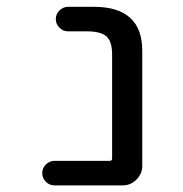

<svg xmlns="http://www.w3.org/2000/svg" viewBox="-20 -567 540 566"><path d="M310.5 -407.2Q310.5 -444.3 293.9 -459.5Q277.3 -474.6 236.3 -474.6H180.7Q166 -474.6 155.3 -485.4Q144.5 -496.1 144.5 -510.7Q144.5 -525.4 155.3 -536.1Q166 -546.9 180.7 -546.9H256.8Q399.4 -546.9 399.4 -417V-78.1Q399.4 -54.7 382.3 -37.6Q365.2 -20.5 341.8 -20.5H140.6Q126 -20.5 115.2 -31.2Q104.5 -42 104.5 -56.6Q104.5 -71.3 115.2 -82Q126 -92.8 140.6 -92.8H302.7Q310.5 -92.8 310.5 -99.6Z"/></svg>

Font: Rounded Mgen+ 1mn regular
Style: Regular
Weight: 400
Designer: [Source Han Sans]
Ryoko NISHIZUKA  (kana & ideographs); Paul D. Hunt (Latin, Greek & Cyrillic); Wenlong ZHANG  (bopomofo
Version: Version 1.059.20150602